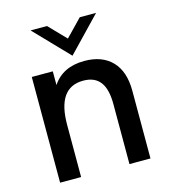

<svg xmlns="http://www.w3.org/2000/svg" viewBox="-105 -781 764 865"><g transform="rotate(-15 276.5 -348.5)"><path d="M68.5 0V-493H166.5V-429Q214.5 -501.5 315.5 -501.5Q398 -501.5 444 -453.8Q490 -406 490 -316V0H392V-280Q392 -350 366.2 -383.5Q340.5 -417 287.5 -417Q166.5 -417 166.5 -243V0ZM117.5 -697H194L270.5 -618L347 -697H423L270.5 -538Z"/></g></svg>

Font: HK Grotesk Medium
Style: Regular
Weight: 500
Designer: Alfredo Marco Pradil
Foundry: Hanken Design Co.
Version: Version 3.001;FEAKit 1.0